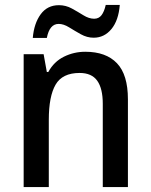

<svg xmlns="http://www.w3.org/2000/svg" viewBox="-20 -852 611 779"><path d="M326 -642Q410 -642 454.5 -595.5Q499 -549 499 -449V-93H397V-431Q397 -493 374.5 -524.5Q352 -556 303 -556Q233 -556 205.5 -508.5Q178 -461 178 -366V-93H76V-632H157L170 -560H176Q199 -602 239.5 -622Q280 -642 326 -642ZM113 -698Q118 -757 145 -794Q172 -831 219 -831Q247 -831 271.5 -817.5Q296 -804 318.5 -790Q341 -776 362 -776Q381 -776 392 -790.5Q403 -805 409 -832H466Q461 -769 432 -734Q403 -699 360 -699Q333 -699 308 -713Q283 -727 260.5 -741Q238 -755 218 -755Q181 -755 170 -698Z"/></svg>

Font: Noto Sans Telugu UI SemiCondensed Medium
Style: Regular
Weight: 500
Width: 4
Designer: Jelle Bosma - Monotype Design Team
Foundry: Monotype Imaging Inc.
Version: Version 2.005; ttfautohint (v1.8.4.7-5d5b)